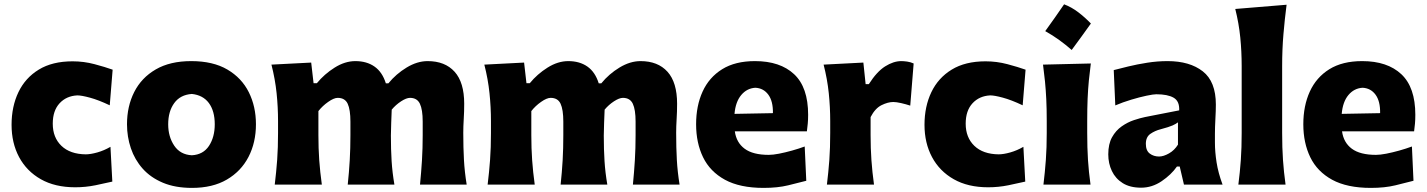

<svg xmlns="http://www.w3.org/2000/svg" viewBox="-20 -873 6747 908"><path d="M335.9 12.7Q240.2 12.7 173.1 -25.4Q106 -63.5 70.3 -130.1Q34.7 -196.8 34.7 -282.7Q34.7 -369.1 67.1 -437Q99.6 -504.9 163.6 -543.9Q227.5 -583 323.2 -583Q376.5 -583 426.8 -569.6Q477.1 -556.2 512.7 -543.5L499 -375Q445.3 -400.4 405.5 -411.1Q365.7 -421.9 345.7 -421.9Q293.9 -419.4 261.7 -384.5Q229.5 -349.6 229.5 -288.1Q229.5 -222.7 270.5 -183.3Q311.5 -144 385.3 -143.1Q408.2 -143.1 440.2 -152.1Q472.2 -161.1 502.4 -178.7L511.2 -14.2Q478 -6.3 431.2 3.2Q384.3 12.7 335.9 12.7Z M888.2 15.6Q808.6 15.6 750.5 -8.8Q692.4 -33.2 654.8 -75.4Q617.2 -117.7 598.9 -171.9Q580.6 -226.1 580.6 -285.2Q580.6 -370.1 614.7 -437.7Q648.9 -505.4 716.6 -544.7Q784.2 -584 884.3 -584Q987.3 -584 1055.2 -544.2Q1123 -504.4 1156.7 -436.8Q1190.4 -369.1 1190.4 -285.2Q1190.4 -199.2 1155.3 -131.1Q1120.1 -63 1052.7 -23.7Q985.4 15.6 888.2 15.6ZM887.2 -138.7Q940.9 -141.6 968.3 -183.1Q995.6 -224.6 995.6 -285.2Q995.6 -348.1 967.8 -385.7Q939.9 -423.3 887.2 -428.7Q832.5 -424.8 804 -385.5Q775.4 -346.2 775.4 -285.2Q775.4 -226.6 804 -184.1Q832.5 -141.6 887.2 -138.7Z M1966.3 0Q1972.2 -60.1 1975.6 -115.7Q1979 -171.4 1979 -233.9V-297.9Q1979 -354.5 1965.8 -382.3Q1952.6 -410.2 1918.9 -410.2Q1901.9 -410.2 1876.7 -393.8Q1851.6 -377.4 1832.5 -354.5Q1831.5 -325.2 1830.1 -292Q1828.6 -258.8 1828.6 -231.9Q1828.6 -165.5 1832 -111.3Q1835.4 -57.1 1845.2 0H1624.5Q1630.9 -60.1 1634 -115.7Q1637.2 -171.4 1637.2 -233.9V-297.9Q1637.2 -354.5 1624.3 -382.3Q1611.3 -410.2 1577.1 -410.2Q1559.1 -410.2 1532 -391.1Q1504.9 -372.1 1485.8 -347.7V-233.9Q1485.8 -171.4 1489.7 -115.7Q1493.7 -60.1 1502 0H1279.3Q1286.6 -60.1 1290.8 -116.9Q1294.9 -173.8 1294.9 -244.6V-300.8Q1294.9 -366.2 1288.1 -432.4Q1281.2 -498.5 1263.7 -567.4L1451.7 -577.1L1462.9 -479.5H1478.5Q1513.7 -522.5 1562.5 -553.2Q1611.3 -584 1660.6 -584Q1714.4 -584 1751.2 -558.1Q1788.1 -532.2 1804.7 -479H1816.9Q1853 -523.4 1903.1 -553.7Q1953.1 -584 2002.4 -584Q2084.5 -584 2129.9 -533.7Q2175.3 -483.4 2175.3 -382.3Q2175.3 -345.2 2173.1 -310.1Q2170.9 -274.9 2170.9 -244.6Q2170.9 -173.8 2174.1 -116.9Q2177.2 -60.1 2187 0Z M2973.1 0Q2979 -60.1 2982.4 -115.7Q2985.8 -171.4 2985.8 -233.9V-297.9Q2985.8 -354.5 2972.7 -382.3Q2959.5 -410.2 2925.8 -410.2Q2908.7 -410.2 2883.5 -393.8Q2858.4 -377.4 2839.4 -354.5Q2838.4 -325.2 2836.9 -292Q2835.4 -258.8 2835.4 -231.9Q2835.4 -165.5 2838.9 -111.3Q2842.3 -57.1 2852.1 0H2631.3Q2637.7 -60.1 2640.9 -115.7Q2644 -171.4 2644 -233.9V-297.9Q2644 -354.5 2631.1 -382.3Q2618.2 -410.2 2584 -410.2Q2565.9 -410.2 2538.8 -391.1Q2511.7 -372.1 2492.7 -347.7V-233.9Q2492.7 -171.4 2496.6 -115.7Q2500.5 -60.1 2508.8 0H2286.1Q2293.5 -60.1 2297.6 -116.9Q2301.8 -173.8 2301.8 -244.6V-300.8Q2301.8 -366.2 2294.9 -432.4Q2288.1 -498.5 2270.5 -567.4L2458.5 -577.1L2469.7 -479.5H2485.4Q2520.5 -522.5 2569.3 -553.2Q2618.2 -584 2667.5 -584Q2721.2 -584 2758.1 -558.1Q2794.9 -532.2 2811.5 -479H2823.7Q2859.9 -523.4 2909.9 -553.7Q2960 -584 3009.3 -584Q3091.3 -584 3136.7 -533.7Q3182.1 -483.4 3182.1 -382.3Q3182.1 -345.2 3179.9 -310.1Q3177.7 -274.9 3177.7 -244.6Q3177.7 -173.8 3180.9 -116.9Q3184.1 -60.1 3193.8 0Z M3591.3 15.6Q3479 15.6 3408.4 -22.9Q3337.9 -61.5 3304.9 -129.4Q3272 -197.3 3272 -285.2Q3272 -372.6 3302.7 -439.9Q3333.5 -507.3 3395.3 -545.7Q3457 -584 3550.3 -584Q3669.4 -584 3735.6 -522Q3801.8 -460 3801.8 -330.1Q3801.8 -306.2 3800 -288.1Q3798.3 -270 3795.9 -252H3455.1Q3462.4 -198.7 3501.5 -169.7Q3540.5 -140.6 3615.7 -140.6Q3635.3 -140.6 3664.3 -146.2Q3693.4 -151.9 3725.6 -160.9Q3757.8 -169.9 3785.6 -180.2L3793 -18.1Q3757.3 -8.8 3707.5 3.4Q3657.7 15.6 3591.3 15.6ZM3635.3 -337.9Q3636.2 -394.5 3613.5 -425.3Q3590.8 -456.1 3552.2 -458Q3512.2 -455.6 3485.4 -423.6Q3458.5 -391.6 3453.6 -334.5Z M3890.6 0Q3897.9 -60.1 3902.1 -116.9Q3906.2 -173.8 3906.2 -244.6V-300.8Q3906.2 -366.2 3899.4 -432.4Q3892.6 -498.5 3875 -567.4L4063 -577.1L4073.7 -475.1H4088.9Q4126.5 -534.2 4166 -559.1Q4205.6 -584 4242.2 -584Q4253.9 -584 4270 -581.8Q4286.1 -579.6 4300.8 -572.8L4284.7 -373.5Q4263.7 -380.4 4241.2 -385.5Q4218.8 -390.6 4204.6 -390.6Q4179.2 -390.6 4148.9 -375.7Q4118.7 -360.8 4097.2 -319.3V-233.9Q4097.2 -171.4 4101.1 -115.7Q4105 -60.1 4113.3 0Z M4653.3 12.7Q4557.6 12.7 4490.5 -25.4Q4423.3 -63.5 4387.7 -130.1Q4352.1 -196.8 4352.1 -282.7Q4352.1 -369.1 4384.5 -437Q4417 -504.9 4481 -543.9Q4544.9 -583 4640.6 -583Q4693.8 -583 4744.1 -569.6Q4794.4 -556.2 4830.1 -543.5L4816.4 -375Q4762.7 -400.4 4722.9 -411.1Q4683.1 -421.9 4663.1 -421.9Q4611.3 -419.4 4579.1 -384.5Q4546.9 -349.6 4546.9 -288.1Q4546.9 -222.7 4587.9 -183.3Q4628.9 -144 4702.6 -143.1Q4725.6 -143.1 4757.6 -152.1Q4789.6 -161.1 4819.8 -178.7L4828.6 -14.2Q4795.4 -6.3 4748.5 3.2Q4701.7 12.7 4653.3 12.7Z M5012.3 -852.6Q5047.7 -839.2 5079.4 -815Q5111.1 -790.8 5139 -761.8Q5117 -731.2 5094.4 -699.8Q5071.9 -668.4 5048.2 -636.7Q5020.8 -660.8 4989.7 -683.4Q4958.5 -706 4923.1 -725.8Q4946.7 -758.1 4968.7 -789.7Q4990.8 -821.4 5012.3 -852.6ZM4914.6 0Q4921.9 -60.1 4926 -116.9Q4930.2 -173.8 4930.2 -244.6V-300.8Q4930.2 -358.9 4928 -403.8Q4925.8 -448.7 4921.9 -488Q4918 -527.3 4912.6 -567.4L5138.7 -572.8Q5133.3 -532.2 5129.4 -492.2Q5125.5 -452.1 5123.5 -406Q5121.6 -359.9 5121.6 -300.8V-244.6Q5121.6 -173.8 5125.2 -116.9Q5128.9 -60.1 5137.2 0Z M5376.5 14.6Q5324.2 14.6 5289.8 -6.8Q5255.4 -28.3 5238.3 -64.2Q5221.2 -100.1 5221.2 -143.1Q5221.2 -191.9 5239 -223.9Q5256.8 -255.9 5284.7 -275.4Q5312.5 -294.9 5342.5 -304.9Q5372.6 -314.9 5396.5 -319.8L5556.6 -351.1Q5558.6 -394.5 5530.3 -410.9Q5502 -427.2 5448.2 -427.2Q5434.6 -427.2 5402.1 -420.4Q5369.6 -413.6 5329.8 -401.6Q5290 -389.6 5254.4 -374.5L5247.1 -541.5Q5274.9 -548.8 5316.2 -558.8Q5357.4 -568.8 5405.5 -576.4Q5453.6 -584 5501.5 -584Q5606.4 -584 5668.2 -535.6Q5730 -487.3 5730 -378.4Q5730 -350.6 5727.8 -310.8Q5725.6 -271 5725.6 -240.2V-198.7Q5725.6 -154.8 5733.4 -105Q5741.2 -55.2 5761.7 0H5579.1L5559.1 -85.4H5545.9Q5519 -46.9 5473.6 -16.1Q5428.2 14.6 5376.5 14.6ZM5461.4 -132.8Q5482.4 -132.8 5508.3 -147.5Q5534.2 -162.1 5550.8 -189V-294.4Q5541.5 -287.1 5525.4 -279.8Q5509.3 -272.5 5468.8 -261.7Q5441.9 -254.9 5420.4 -240Q5398.9 -225.1 5398.9 -192.9Q5398.9 -160.6 5417.5 -146.7Q5436 -132.8 5461.4 -132.8Z M5836.4 0Q5844.2 -60.1 5848.1 -116.9Q5852.1 -173.8 5852.1 -244.6V-560.5Q5852.1 -629.4 5845.5 -695.8Q5838.9 -762.2 5821.8 -830.6L6064.5 -850.6Q6055.7 -783.7 6049.6 -711.4Q6043.5 -639.2 6043.5 -560.5V-244.6Q6043.5 -173.8 6047.4 -116.9Q6051.3 -60.1 6059.6 0Z M6462.9 15.6Q6350.6 15.6 6280 -22.9Q6209.5 -61.5 6176.5 -129.4Q6143.6 -197.3 6143.6 -285.2Q6143.6 -372.6 6174.3 -439.9Q6205.1 -507.3 6266.8 -545.7Q6328.6 -584 6421.9 -584Q6541 -584 6607.2 -522Q6673.3 -460 6673.3 -330.1Q6673.3 -306.2 6671.6 -288.1Q6669.9 -270 6667.5 -252H6326.7Q6334 -198.7 6373 -169.7Q6412.1 -140.6 6487.3 -140.6Q6506.8 -140.6 6535.9 -146.2Q6564.9 -151.9 6597.2 -160.9Q6629.4 -169.9 6657.2 -180.2L6664.6 -18.1Q6628.9 -8.8 6579.1 3.4Q6529.3 15.6 6462.9 15.6ZM6506.8 -337.9Q6507.8 -394.5 6485.1 -425.3Q6462.4 -456.1 6423.8 -458Q6383.8 -455.6 6356.9 -423.6Q6330.1 -391.6 6325.2 -334.5Z"/></svg>

Font: Pinar-DS2-FD ExtraBold
Style: Regular
Weight: 800
Designer: Amin Abedi
Version: Version 3.000